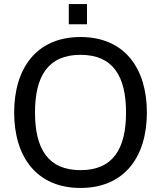

<svg xmlns="http://www.w3.org/2000/svg" viewBox="-20 -917 794 949"><path d="M378 -646C538 -646 603 -541 603 -361C603 -181 538 -76 378 -76C218 -76 153 -181 153 -361C153 -541 218 -646 378 -646ZM706 -361C706 -579 596 -734 378 -734C160 -734 50 -579 50 -361C50 -143 160 12 378 12C596 12 706 -143 706 -361ZM320 -797H410V-897H320Z"/></svg>

Font: Perun
Style: Regular
Weight: 400
Foundry: Copyright (c) Stefan Peev, Context Ltd, 2016
Version: Version 1.089